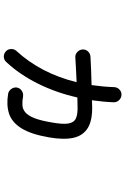

<svg xmlns="http://www.w3.org/2000/svg" viewBox="161 -774 678 1040"><g transform="rotate(90 500.0 -254.0)"><path d="M258 53Q246 42 245.5 25Q245 8 256 -4Q378 -137 425 -330Q388 -328 351.5 -326.5Q315 -325 291 -323Q274 -322 261.5 -334Q249 -346 248 -362Q247 -379 258.5 -391.5Q270 -404 287 -405Q317 -407 358.5 -408.5Q400 -410 441 -411Q445 -440 448 -471Q451 -502 452 -534Q453 -551 465.5 -562.5Q478 -574 494 -573Q511 -572 522.5 -560Q534 -548 534 -531Q533 -501 530 -471.5Q527 -442 523 -413L548 -414Q630 -417 672.5 -391Q715 -365 726.5 -312.5Q738 -260 724 -180Q707 -82 674.5 -30.5Q642 21 595.5 36Q549 51 488 41Q472 38 462 24Q452 10 454 -6Q457 -23 471 -32.5Q485 -42 502 -40Q529 -35 550.5 -36.5Q572 -38 589 -52.5Q606 -67 619.5 -100.5Q633 -134 643 -194Q654 -254 649 -285Q644 -316 620.5 -326.5Q597 -337 551 -335L508 -334Q482 -219 433 -120.5Q384 -22 316 51Q304 64 287.5 64.5Q271 65 258 53Z"/></g></svg>

Font: Zen Maru Gothic Medium
Style: Regular
Weight: 500
Designer: Yoshimichi Ohira
Foundry: Positype
Version: Version 1.001